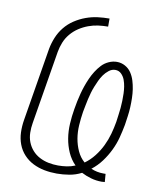

<svg xmlns="http://www.w3.org/2000/svg" viewBox="-84 -813 768 891"><g transform="rotate(10 300.0 -367.0)"><path d="M455 9Q429 9 404.5 2Q380 -5 359 -16Q332 -2 302 3Q272 8 243 8Q213 8 184.5 2.5Q156 -3 131 -15.5Q106 -28 87 -48.5Q68 -69 58 -95.5Q48 -122 47 -151.5Q46 -181 51 -211L108 -556Q113 -583 124 -610Q135 -637 153.5 -660Q172 -683 197 -699.5Q222 -716 249.5 -726Q277 -736 304.5 -739.5Q332 -743 360 -743V-705Q337 -705 314 -702Q291 -699 268 -690.5Q245 -682 224.5 -668.5Q204 -655 188 -636Q172 -617 163 -594.5Q154 -572 150 -549L93 -204Q89 -181 89.5 -157.5Q90 -134 98 -113.5Q106 -93 120.5 -76.5Q135 -60 155 -49.5Q175 -39 197.5 -34.5Q220 -30 243 -30Q263 -30 283.5 -33Q304 -36 323 -44Q300 -67 286.5 -97.5Q273 -128 267.5 -161.5Q262 -195 264 -230.5Q266 -266 272 -301Q275 -320 279 -339Q283 -358 288 -377Q293 -396 299.5 -414.5Q306 -433 314 -451Q322 -469 333 -486.5Q344 -504 358 -519Q372 -534 391 -542.5Q410 -551 429 -551Q450 -551 468 -541Q486 -531 497 -514.5Q508 -498 514 -478.5Q520 -459 523 -439Q526 -419 526.5 -397.5Q527 -376 526 -354.5Q525 -333 522 -312Q519 -291 516 -270Q510 -238 502 -207.5Q494 -177 479.5 -147Q465 -117 445 -90Q425 -63 398 -42Q412 -36 426.5 -33Q441 -30 456 -30Q459 -30 461.5 -30Q464 -30 467 -30L470 8Q466 8 462 8.5Q458 9 455 9ZM362 -65Q387 -83 406.5 -108Q426 -133 439.5 -161Q453 -189 461 -218Q469 -247 474 -276Q476 -293 478.5 -309.5Q481 -326 482.5 -343Q484 -360 484.5 -377Q485 -394 484.5 -411Q484 -428 481.5 -444Q479 -460 473.5 -475Q468 -490 456.5 -501.5Q445 -513 428 -513Q412 -513 398 -502Q384 -491 374.5 -477.5Q365 -464 358 -449Q351 -434 345 -419Q339 -404 334.5 -388.5Q330 -373 326.5 -357.5Q323 -342 320 -326Q317 -310 314 -295Q309 -263 307 -231Q305 -199 310 -169Q315 -139 327.5 -111.5Q340 -84 362 -65Z"/></g></svg>

Font: Iosevka Curly XLtExObl
Style: Regular
Weight: 200
Width: 7
Italic angle: -9°
Monospace: yes
Designer: Belleve Invis
Foundry: Belleve Invis
Version: Version 11.0.1; ttfautohint (v1.8.3)